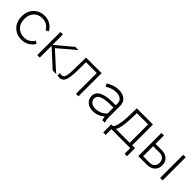

<svg xmlns="http://www.w3.org/2000/svg" viewBox="264 -1725 3050 3050"><g transform="rotate(45 1788.5 -200.0)"><path d="M314 6H319C417 6 493 -43 536 -118L490 -146C457 -89 400 -48 321 -48H319C203 -48 118 -134 118 -255V-265C118 -389 196 -472 312 -472H314C392 -472 452 -434 486 -371L533 -397C492 -474 415 -526 316 -526H312C166 -526 59 -418 59 -265V-255C59 -102 166 6 314 6Z M670 0H726V-260H732L1016 0H1094L789 -276L1077 -520H1004L732 -290H726V-520H670Z M1167 6C1249 6 1293 -39 1295 -281L1297 -467H1539V0H1595V-520H1245L1242 -283C1240 -81 1220 -46 1161 -46C1148 -46 1136 -48 1126 -53V-1C1138 3 1151 6 1167 6Z M1922 7C1992 7 2060 -19 2116 -69C2119 -45 2125 -17 2132 0H2189C2179 -25 2171 -63 2171 -91V-365C2171 -465 2097 -528 1980 -528H1978C1904 -528 1834 -503 1766 -460L1794 -414C1849 -451 1917 -471 1976 -471H1977C2062 -471 2115 -430 2115 -362V-318H2050C1844 -318 1738 -261 1738 -152V-150C1738 -57 1813 7 1922 7ZM1923 -49C1848 -49 1795 -90 1795 -149V-151C1795 -229 1880 -266 2063 -266H2115V-133C2066 -81 1998 -49 1923 -49Z M2279 128H2334V0H2759V128H2813V-53H2749V-520H2385V-488C2385 -234 2364 -95 2319 -53H2279ZM2381 -53C2416 -93 2437 -217 2440 -442V-467H2693V-53Z M2939 0H3139C3240 0 3313 -66 3313 -159V-172C3313 -265 3240 -331 3139 -331H2995V-520H2939ZM3429 0H3485V-520H3429ZM2995 -53V-278H3142C3208 -278 3254 -234 3254 -171V-160C3254 -97 3208 -53 3142 -53Z"/></g></svg>

Font: Fixel Display Light
Style: Regular
Weight: 300
Designer: AlfaBravo + MacPaw
Foundry: Kyrylo Tkachov, Marchela Mozhyna, Serhii Makarenko, Maria Weinstein, Zakhar Kryvoshyya
Version: Version 1.211